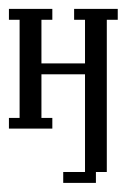

<svg xmlns="http://www.w3.org/2000/svg" viewBox="-20 -288 308 430"><path d="M121.6 121.6V97.2H170.4V-121.6H72.8V-23.9H97.2V0H0V-23.9H23.9V-243.7H0V-268.1H97.2V-243.7H72.8V-146H170.4V-243.7H146V-268.1H243.7V-243.7H219.2V97.2H194.8V121.6Z"/></svg>

Font: FS Mondwest Regular
Style: Regular
Weight: 400
Designer: NZWStudios2024
Foundry: https://fontstruct.com
Version: Version 1.0